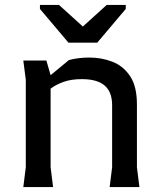

<svg xmlns="http://www.w3.org/2000/svg" viewBox="-20 -754 648 774"><path d="M422 0 432 -80V-330Q432 -383 402 -409Q372 -435 310 -435Q267 -435 236.5 -424Q206 -413 186 -398Q166 -383 155 -371V-427L258 -512Q277 -517 297.5 -519.5Q318 -522 340 -522Q390 -522 433.5 -505Q477 -488 504.5 -447Q532 -406 532 -333V-80L542 0ZM74 0 84 -80V-432L74 -510H167L184 -451V-80L194 0ZM256 -582 141 -718V-734H218L314 -647L410 -734H487V-718L372 -582Z"/></svg>

Font: AR One Sans Medium
Style: Regular
Weight: 500
Designer: Niteesh Yadav
Foundry: Niteesh Yadav
Version: Version 1.001;gftools[0.9.33]